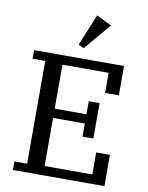

<svg xmlns="http://www.w3.org/2000/svg" viewBox="-101 -1029 847 1101"><g transform="rotate(10 322.0 -478.5)"><path d="M52 -50H126V-648H52V-698H576V-527H496V-644H227V-388H412V-464H475V-258H412V-334H227V-54H505V-182H585V0H52ZM299 -774 374 -957 462 -914 330 -758Z"/></g></svg>

Font: IBM Plex Serif Text
Style: Regular
Weight: 450
Designer: Mike Abbink, Paul van der Laan, Pieter van Rosmalen
Foundry: Bold Monday
Version: Version 3.001